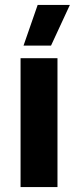

<svg xmlns="http://www.w3.org/2000/svg" viewBox="-20 -755 315 775"><path d="M186 -571 262 -735H132L75 -571ZM63 0H212V-520H63Z"/></svg>

Font: Fixel Text Bold
Style: Bold
Weight: 700
Width: 4
Designer: AlfaBravo + MacPaw
Foundry: Kyrylo Tkachov, Marchela Mozhyna, Serhii Makarenko, Maria Weinstein, Zakhar Kryvoshyya
Version: Version 1.211